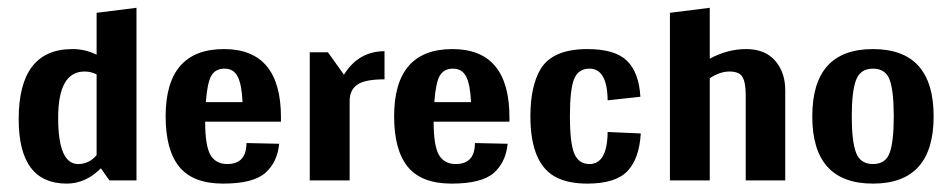

<svg xmlns="http://www.w3.org/2000/svg" viewBox="-20 -451 2381 480"><path d="M321.2 -431.5 221.5 -419V-314.1Q194 -328.3 161 -328.3Q26.7 -328.3 26.7 -153Q26.7 8 146.8 8Q194 8 232.2 -30.2L253.6 0H321.2ZM175.3 -40.9Q125.4 -40.9 125.4 -156.6Q125.4 -272.2 191.3 -272.2Q207.3 -272.2 221.5 -265.1V-63.2Q202.8 -40.9 175.3 -40.9Z M682.4 -146.8V-157.5Q682.4 -328.3 540 -328.3Q394.1 -328.3 394.1 -160.1Q394.1 -75.6 428.4 -33.8Q462.6 8 537.8 8Q613 8 643.2 -18.7Q673.5 -45.4 677.9 -91.6L596.1 -93.4Q596.1 -40.9 548 -40.9Q519.6 -40.9 506.2 -63.6Q492.9 -86.3 492.9 -146.8ZM586.3 -195.7H494.7Q498.2 -244.7 508.5 -262Q518.7 -279.4 541.4 -279.4Q564.1 -279.4 574.3 -259.3Q584.5 -239.3 586.3 -195.7Z M799.8 -320.3H754.4V0H854.1V-198.4Q854.1 -226 873.2 -239.3Q892.3 -252.7 941.3 -252.7V-323Q876.3 -323 839.9 -264.2Z M1253.6 -146.8V-157.5Q1253.6 -328.3 1111.2 -328.3Q965.3 -328.3 965.3 -160.1Q965.3 -75.6 999.6 -33.8Q1033.8 8 1109 8Q1184.2 8 1214.4 -18.7Q1244.7 -45.4 1249.1 -91.6L1167.3 -93.4Q1167.3 -40.9 1119.2 -40.9Q1090.7 -40.9 1077.4 -63.6Q1064.1 -86.3 1064.1 -146.8ZM1157.5 -195.7H1065.8Q1069.4 -244.7 1079.6 -262Q1089.9 -279.4 1112.5 -279.4Q1135.2 -279.4 1145.5 -259.3Q1155.7 -239.3 1157.5 -195.7Z M1453.7 -279.4Q1498.2 -279.4 1499.1 -200.2L1581 -209.1Q1577.4 -269.6 1547.6 -298.9Q1517.8 -328.3 1448.4 -328.3Q1361.2 -328.3 1331 -277.6Q1306 -234.9 1306 -160.1Q1306 -36.5 1375.4 -5.3Q1404.8 8 1448.4 8Q1518.7 8 1548.5 -23.1Q1578.3 -54.3 1581.9 -117.4L1499.1 -121Q1498.2 -40.9 1453.7 -40.9Q1427 -40.9 1415.9 -66.7Q1404.8 -92.5 1404.8 -160.6Q1404.8 -228.6 1415.5 -254Q1426.2 -279.4 1453.7 -279.4Z M1754.4 -304.3V-431.5L1654.8 -419V0H1754.4V-255.3Q1779.4 -272.2 1803.8 -272.2Q1828.3 -272.2 1836.3 -258.5Q1844.3 -244.7 1844.3 -212.6V0H1943.1V-225.1Q1943.1 -270.5 1917.7 -299.4Q1892.3 -328.3 1845.6 -328.3Q1798.9 -328.3 1754.4 -304.3Z M2314.1 -160.1Q2314.1 -328.3 2162.4 -328.3Q2010.7 -328.3 2010.7 -160.1Q2010.7 8 2162.4 8Q2314.1 8 2314.1 -160.1ZM2109.4 -160.1Q2109.4 -222.4 2120.1 -250.9Q2130.8 -279.4 2162.4 -279.4Q2194 -279.4 2204.2 -251.3Q2214.4 -223.3 2214.4 -160.1Q2214.4 -97 2204.2 -69Q2194 -40.9 2162.4 -40.9Q2130.8 -40.9 2120.1 -69.4Q2109.4 -97.9 2109.4 -160.1Z"/></svg>

Font: Gidugu
Style: Regular
Weight: 400
Designer: Purushoth Kumar Guthula
Foundry: Silicon Andhra, USA.
Version: Version 1.0.5; ttfautohint (v1.2.25-373a) -l 7 -r 28 -G 50 -